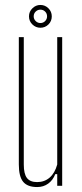

<svg xmlns="http://www.w3.org/2000/svg" viewBox="-20 -750 331 775"><path d="M130 5Q91 5 73.5 -16.2Q56 -37.5 56 -86V-600H76V-86Q76 -48 88.8 -31.5Q101.5 -15 130 -15Q159.5 -15 180.5 -33.2Q201.5 -51.5 211 -86V-600H231V0H211V-47H203Q193.5 -22.5 174.5 -8.8Q155.5 5 130 5ZM143 -638Q124.5 -638 110.8 -651.2Q97 -664.5 97 -684Q97 -703 110.8 -716.5Q124.5 -730 143 -730Q162 -730 175.5 -716.5Q189 -703 189 -684Q189 -664.5 175.5 -651.2Q162 -638 143 -638ZM143 -657Q154.5 -657 162.2 -665Q170 -673 170 -684Q170 -695.5 162.2 -703.2Q154.5 -711 143 -711Q132 -711 124 -703.2Q116 -695.5 116 -684Q116 -673 124 -665Q132 -657 143 -657Z"/></svg>

Font: Big Shoulders Display SC Thin
Style: Regular
Weight: 100
Designer: Patric King
Foundry: XO Type Co
Version: Version 2.002